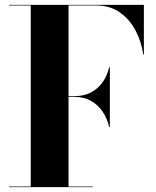

<svg xmlns="http://www.w3.org/2000/svg" viewBox="-20 -770 642 790"><path d="M429 -248Q421.5 -281.5 402.8 -309.8Q384 -338 354.5 -354.8Q325 -371.5 287 -371.5H222V-374.5H287Q325.5 -374.5 354.8 -390Q384 -405.5 402.8 -432.5Q421.5 -459.5 429 -493H432V-248ZM572 -750V-545H569.5Q562 -598.5 537.8 -644.5Q513.5 -690.5 473 -719Q432.5 -747.5 376.5 -747.5H262V-2.5H362V0H17V-2.5H106.5V-747.5H17V-750Z"/></svg>

Font: Bodoni Moda 72pt
Style: Bold
Weight: 700
Designer: Owen Earl
Foundry: indestructible type
Version: Version 2.004